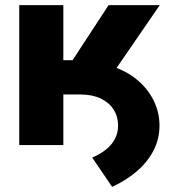

<svg xmlns="http://www.w3.org/2000/svg" viewBox="-20 -559 671 740"><path d="M130.9 -194.8V-319.3H300.8Q369.6 -319.3 423.8 -299.3Q478 -279.3 516.4 -244.6Q554.7 -210 574.7 -166.3Q594.7 -122.6 594.7 -75.2Q594.7 -23.4 571.8 21Q548.8 65.4 507.8 100.8Q466.8 136.2 412.1 161.1L335.4 48.3Q367.2 34.7 389.4 16.6Q411.6 -1.5 423.3 -24.2Q435.1 -46.9 435.1 -74.7Q435.1 -109.4 418 -136.5Q400.9 -163.6 368.4 -179.2Q335.9 -194.8 290.5 -194.8ZM54.2 0V-539.1H224.1V-327.1H259.8L398.4 -539.1H595.7L358.9 -194.8H224.1V0Z"/></svg>

Font: Inter 18pt ExtraBold
Style: Regular
Weight: 800
Designer: Rasmus Andersson
Foundry: rsms
Version: Version 4.001;git-66647c0bb